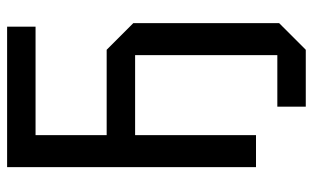

<svg xmlns="http://www.w3.org/2000/svg" viewBox="-190 -550 880 540"><g transform="rotate(-90 250.0 -280.0)"><path d="M50 0V-700H445V-620H140V-420H380L455 -345V65L380 140H220V60H365V-340H140V0Z"/></g></svg>

Font: Tektur SemiCondensed
Style: Regular
Weight: 400
Width: 4
Designer: Adam Jagosz
Foundry: Adam Jagosz
Version: Version 1.005;gftools[0.9.30]